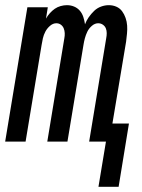

<svg xmlns="http://www.w3.org/2000/svg" viewBox="-28 -548 548 743"><path d="M353 175 382 0H317L383 -400Q385 -410 385 -420Q385 -430 381.5 -438.5Q378 -447 370 -452.5Q362 -458 352 -458Q339 -458 327.5 -448Q316 -438 310 -425.5Q304 -413 300.5 -400Q297 -387 295 -374L233 0H155L221 -400Q223 -410 222.5 -420Q222 -430 218.5 -438.5Q215 -447 207.5 -452.5Q200 -458 190 -458Q177 -458 165.5 -448Q154 -438 147.5 -425.5Q141 -413 138 -400Q135 -387 133 -374L71 0H-8L78 -520H157L150 -476Q156 -487 165 -497Q174 -507 184 -514Q194 -521 206.5 -524.5Q219 -528 231 -528Q246 -528 259 -522.5Q272 -517 281 -506.5Q290 -496 294.5 -482Q299 -468 301 -454Q306 -468 315.5 -481.5Q325 -495 336.5 -506Q348 -517 363 -522.5Q378 -528 393 -528Q409 -528 422.5 -522Q436 -516 444.5 -504.5Q453 -493 458 -478.5Q463 -464 464 -449Q465 -434 463.5 -418.5Q462 -403 460 -387L407 -70H471L431 175Z"/></svg>

Font: Iosevka Curly
Style: Italic
Weight: 400
Italic angle: -9°
Monospace: yes
Designer: Belleve Invis
Foundry: Belleve Invis
Version: Version 22.1.2; ttfautohint (v1.8.4)